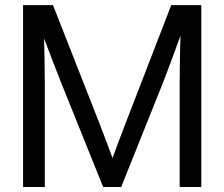

<svg xmlns="http://www.w3.org/2000/svg" viewBox="-20 -748 897 768"><path d="M72.3 -727.5H191.9L376.5 -257.8Q391.6 -218.8 409.4 -171.6Q427.2 -124.5 440.4 -87.9H420.4Q428.7 -112.8 448.5 -165.8Q468.3 -218.8 483.4 -257.8L665 -727.5H785.2V0H698.7V-421.9Q698.7 -448.2 699.7 -512.7Q699.7 -522 702.6 -640.6H714.8Q652.8 -469.7 633.8 -421.9L464.8 0H392.6L222.7 -421.9Q200.2 -478 138.7 -640.6H155.3Q158.2 -522 158.2 -512.7Q159.2 -448.2 159.2 -421.9V0H72.3Z"/></svg>

Font: Intratopia Thin
Style: Regular
Weight: 100
Designer: Rasmus Andersson
Foundry: rsms
Version: Version 3.000;Glyphs 3.2.3 (3260)